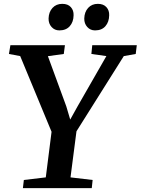

<svg xmlns="http://www.w3.org/2000/svg" viewBox="-20 -978 731 998"><path d="M99 0 104 -42.5 218 -56 248 -293 85 -686.5 26.5 -697.5 34 -743H317.5L311.5 -697.5L229 -686L324.5 -425.5L345 -356.5L382.5 -424L533 -686.5L455 -697.5L459.5 -743H691L685.5 -697.5L623.5 -686.5L377.5 -295.5L346.5 -56L461.5 -42.5L457 0ZM288.5 -820Q264 -820 248 -837.8Q232 -855.5 232.5 -882Q233.5 -916 253 -937Q272.5 -958 303.5 -958Q333 -958 348.2 -941Q363.5 -924 362.5 -898.5Q362 -864 342.8 -842Q323.5 -820 288.5 -820ZM474 -820Q449.5 -820 433.5 -837.8Q417.5 -855.5 418 -882Q419 -916 438.2 -937Q457.5 -958 488.5 -958Q517.5 -958 533 -941Q548.5 -924 547.5 -898.5Q547 -864 528 -842Q509 -820 474 -820Z"/></svg>

Font: Merriweather 28pt SemiBold
Style: Italic
Weight: 600
Italic angle: -7.8°
Version: Version 2.101